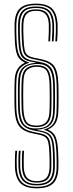

<svg xmlns="http://www.w3.org/2000/svg" viewBox="-20 -825 399 1051"><path d="M181.2 205.8Q122.8 205.8 94.2 179.8Q65.8 153.8 62 93.8Q61.2 82 61.5 52.6Q61.8 23.2 64 0.2H73.8Q71.5 23.2 71.2 52.6Q71 82 71.8 93.8Q75.2 149.5 101.2 173.6Q127.2 197.8 181.2 197.8Q236.8 197.8 262.4 173.9Q288 150 289.8 95.2Q290.5 78.2 290 55.2Q289.5 32.2 288.8 10Q287.2 -29.8 281.5 -54.2Q275.8 -78.8 261.8 -92.6Q247.8 -106.5 222 -114V-116.2Q254 -125 270 -145.8Q286 -166.5 289 -203.8Q289.8 -216.5 290.2 -238.2Q290.8 -260 290.8 -284.5Q290.8 -309 290.5 -330.6Q290.2 -352.2 289.8 -364.5Q288 -428.2 269.9 -455.5Q251.8 -482.8 203 -492.8L163.2 -501Q137.2 -506.2 124 -516.9Q110.8 -527.5 105.9 -549Q101 -570.5 99.5 -608.5Q98.5 -630.5 98 -653.5Q97.5 -676.5 98.2 -693.5Q100.2 -736.2 118.6 -755Q137 -773.8 177.5 -773.8Q217 -773.8 235.6 -754.9Q254.2 -736 257 -692.8Q257.5 -681 256.9 -651.6Q256.2 -622.2 254.2 -598.5H244.8Q246.5 -622.5 247.2 -651.8Q248 -681 247.2 -692.8Q245 -731.8 228.5 -748.8Q212 -765.8 177.5 -765.8Q142 -765.8 125.9 -748.9Q109.8 -732 108 -693.2Q107.2 -676.2 107.6 -653.5Q108 -630.8 109.2 -608.8Q110.5 -572.8 114.8 -552.8Q119 -532.8 130.8 -523.4Q142.5 -514 166.2 -509L205.5 -501Q258.5 -490.2 278 -461.1Q297.5 -432 299.5 -364.5Q300 -352.2 300.2 -330.6Q300.5 -309 300.5 -284.4Q300.5 -259.8 300 -237.9Q299.5 -216 298.5 -203.5Q296 -168.8 282.4 -148.2Q268.8 -127.8 243.8 -117V-115Q275.5 -101 286 -71.8Q296.5 -42.5 298.2 9.8Q299.2 32.2 299.8 55.4Q300.2 78.5 299.5 95.5Q297.5 154.5 269.8 180.1Q242 205.8 181.2 205.8ZM181.2 190Q232 190 255.1 167.9Q278.2 145.8 280.2 94.8Q280.8 78.5 280.4 55.8Q280 33 279 10.2Q277.2 -39.2 268.4 -63.8Q259.5 -88.2 239.8 -98.1Q220 -108 184.8 -113.2V-115.5Q230.8 -118.2 253.4 -139.4Q276 -160.5 279.2 -204.2Q280.2 -216.8 280.8 -238.5Q281.2 -260.2 281.2 -284.6Q281.2 -309 281 -330.6Q280.8 -352.2 280.2 -364.5Q278.5 -424.5 261 -451Q243.5 -477.5 198.5 -485.8L160.5 -492.8Q131.8 -498 117.1 -509.8Q102.5 -521.5 97 -544.9Q91.5 -568.2 90 -608.2Q89 -631.5 88.5 -654.2Q88 -677 88.8 -693.8Q90.8 -741 111.4 -761.2Q132 -781.5 177.5 -781.5Q221.8 -781.5 242.8 -761Q263.8 -740.5 266.5 -693Q267.2 -681.2 266.5 -651.6Q265.8 -622 263.8 -598.5H273.2Q275.5 -621.8 276.1 -651.5Q276.8 -681.2 276 -693Q273 -744.8 249.8 -767.1Q226.5 -789.5 177.5 -789.5Q127 -789.5 104 -767.2Q81 -745 79 -694Q78.2 -677.2 78.8 -654.2Q79.2 -631.2 80.2 -608Q81.8 -566 88 -540.9Q94.2 -515.8 110.4 -503Q126.5 -490.2 157.5 -485.8L174.5 -483.2V-481Q131 -478 107.4 -457.6Q83.8 -437.2 80 -392.5Q79 -380.2 78.5 -358.5Q78 -336.8 78 -312.2Q78 -287.8 78.4 -266.2Q78.8 -244.8 79 -232.2Q81 -172.2 99.8 -146.1Q118.5 -120 163.5 -111L198.8 -104Q227.8 -98.5 242.4 -87Q257 -75.5 262.5 -52.5Q268 -29.5 269.5 10.5Q270.2 33.2 270.6 55.8Q271 78.2 270.5 94.5Q268.8 141.5 247.8 161.8Q226.8 182 181.2 182Q137 182 115.4 161.5Q93.8 141 91 93.5Q90.2 81.8 90.5 52.8Q90.8 23.8 92.8 0.2H83.2Q81 23.5 80.8 52.6Q80.5 81.8 81.2 93.8Q84.5 145 108.4 167.5Q132.2 190 181.2 190ZM181.2 174.5Q141.8 174.5 122.4 155.5Q103 136.5 100.5 93.5Q99.8 81.8 100 52.8Q100.2 23.8 102.2 0.2H111.8Q110 24 109.8 52.8Q109.5 81.5 110.2 93.5Q112.8 132.5 129.9 149.5Q147 166.5 181.2 166.5Q216.5 166.5 233 149.6Q249.5 132.8 251.2 93.8Q252 77.2 251.6 54.9Q251.2 32.5 250.2 10.8Q248.8 -25 244.5 -44.6Q240.2 -64.2 228.5 -73.6Q216.8 -83 193 -87.8L155.5 -95.8Q104.5 -106.8 83.1 -136.8Q61.8 -166.8 59.8 -232.2Q59.5 -244.8 59.2 -266.4Q59 -288 59 -312.5Q59 -337 59.4 -358.9Q59.8 -380.8 60.8 -393.5Q63.5 -428.5 77.2 -449.2Q91 -470 115 -481V-483Q83.5 -497.2 73.2 -526.4Q63 -555.5 61 -607.5Q60.2 -630.5 59.8 -653.9Q59.2 -677.2 59.8 -694.8Q61.2 -734.2 73.6 -758.5Q86 -782.8 111.5 -793.9Q137 -805 177.5 -805Q236.2 -805 263.9 -779.1Q291.5 -753.2 295.2 -693Q296 -681.2 295.4 -651.4Q294.8 -621.5 292.5 -598.5H283Q285 -621.8 285.8 -651.5Q286.5 -681.2 285.8 -693Q282.2 -749 256.9 -773Q231.5 -797 177.5 -797Q121.8 -797 96.6 -773.2Q71.5 -749.5 69.5 -694.5Q68.8 -677 69.2 -653.9Q69.8 -630.8 70.5 -607.8Q72.2 -568 78.5 -543.4Q84.8 -518.8 99.2 -504.8Q113.8 -490.8 139.2 -483V-480.8Q109 -472.2 91.2 -452Q73.5 -431.8 70.5 -393Q69.5 -380.5 69 -358.8Q68.5 -337 68.5 -312.4Q68.5 -287.8 68.9 -266.2Q69.2 -244.8 69.5 -232.2Q71.5 -170.2 91.5 -142.1Q111.5 -114 158.2 -104L196 -96Q222 -90.8 235.1 -80.2Q248.2 -69.8 253.4 -48.5Q258.5 -27.2 259.8 10.8Q260.8 32.2 261.2 54.9Q261.8 77.5 261 94.2Q259.2 137 240.5 155.8Q221.8 174.5 181.2 174.5ZM168.2 -122Q126.5 -123.8 108.5 -149.5Q90.5 -175.2 88.8 -232.2Q88.5 -244.5 88.1 -266.1Q87.8 -287.8 87.8 -312.1Q87.8 -336.5 88.2 -358.1Q88.8 -379.8 89.8 -392.2Q93.2 -438.2 119.2 -457.2Q145.2 -476.2 192.2 -474.5Q231.5 -473 250.1 -448Q268.8 -423 270.5 -364.5Q271 -352.5 271.2 -330.9Q271.5 -309.2 271.5 -284.8Q271.5 -260.2 271 -238.6Q270.5 -217 269.8 -204.5Q266 -160.5 242.1 -140.2Q218.2 -120 168.2 -122ZM178.8 -129.2Q214.5 -128.8 235.6 -146.6Q256.8 -164.5 260 -205Q261 -217.5 261.5 -239Q262 -260.5 262 -285Q262 -309.5 261.8 -331Q261.5 -352.5 261 -364.5Q259.2 -418.2 242.6 -443.1Q226 -468 178.8 -468Q146.5 -468 124.6 -451.1Q102.8 -434.2 99.2 -391.8Q98.2 -379.5 97.8 -357.9Q97.2 -336.2 97.2 -311.9Q97.2 -287.5 97.6 -266Q98 -244.5 98.2 -232.2Q100 -180.5 116.1 -155.1Q132.2 -129.8 178.8 -129.2ZM178.8 -137.5Q136.8 -138 123.2 -160.6Q109.8 -183.2 108 -232.2Q107.8 -244.5 107.4 -265.9Q107 -287.2 107 -311.5Q107 -335.8 107.5 -357.4Q108 -379 109 -391.5Q112 -429.8 131.6 -444.6Q151.2 -459.5 178.8 -459.5Q221.8 -459.5 235.8 -436.8Q249.8 -414 251.2 -364.5Q251.8 -352.5 252 -331Q252.2 -309.5 252.2 -285.2Q252.2 -261 251.8 -239.5Q251.2 -218 250.2 -205.5Q247.2 -169 229.1 -152.9Q211 -136.8 178.8 -137.5Z"/></svg>

Font: Big Shoulders Inline Text ExtraLight
Style: Regular
Weight: 250
Version: Version 2.002